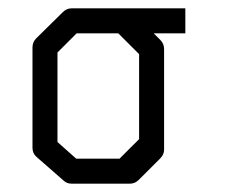

<svg xmlns="http://www.w3.org/2000/svg" viewBox="-20 -490 580 461"><path d="M152 -470H425V-410H349L365 -394Q374 -385 374 -372V-131Q374 -119 365 -110L313 -58Q304 -49 292 -49H152Q140 -49 132 -57L68 -113Q58 -121.5 58 -135V-376Q58 -389 67 -398L131 -461Q140 -470 152 -470ZM264 -410H164L118 -364V-149L163 -109H267L314 -156V-360Z"/></svg>

Font: ibm3270
Style: Regular
Weight: 400
Monospace: yes
Version: Version 2.0.3